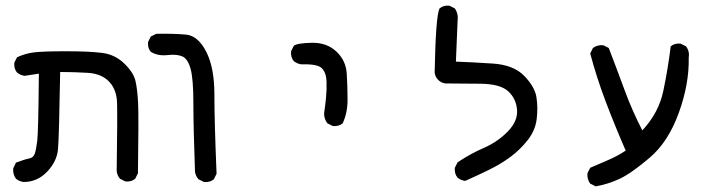

<svg xmlns="http://www.w3.org/2000/svg" viewBox="-20 -534 2540 687"><path d="M64.5 117.2Q48.8 115.2 37.1 105.5Q25.4 89.8 27.3 68.4L37.1 47.9Q68.4 36.1 84 33.2Q99.6 30.3 104.5 15.6Q109.4 1 113.3 -30.3Q117.2 -61.5 119.1 -270.5L68.4 -262.7Q52.7 -264.6 41 -274.4Q29.3 -288.1 31.2 -309.6L41 -329.1Q70.3 -342.8 102.5 -346.7Q134.8 -350.6 217.3 -350.6Q299.8 -350.6 345.7 -344.7Q391.6 -338.9 424.8 -306.6Q458 -274.4 464.8 -244.1Q471.7 -213.9 474.1 -165.5Q476.6 -117.2 473.6 85.9L463.9 105.5Q450.2 117.2 428.7 115.2L409.2 105.5Q399.4 93.8 397.5 78.1Q400.4 -117.2 398.9 -165.5Q397.5 -213.9 370.1 -242.2Q342.8 -270.5 293.9 -273.4Q245.1 -276.4 195.3 -276.4Q191.4 -43.9 187.5 0Q183.6 43.9 148.4 80.6Q113.3 117.2 64.5 117.2Z M710 117.2 690.4 107.4Q679.7 95.7 677.7 80.1Q671.9 -81.1 671.9 -166Q671.9 -251 662.1 -287.1Q652.3 -323.2 632.8 -332Q613.3 -340.8 579.1 -336.9Q544.9 -333 519.5 -348.6Q507.8 -362.3 509.8 -383.8L519.5 -403.3L539.1 -413.1Q602.5 -414.1 645.5 -410.2Q688.5 -406.2 717.8 -349.1Q747.1 -292 747.1 -196.3Q747.1 -100.6 754.9 87.9L745.1 107.4Q731.4 119.1 710 117.2Z M1170.9 -83 1151.4 -92.8Q1139.6 -108.4 1139.6 -127.9Q1143.6 -155.3 1146.5 -183.6Q1149.4 -211.9 1148.4 -242.2Q1147.5 -272.5 1132.3 -289.1Q1117.2 -305.7 1058.6 -303.7Q1043 -305.7 1031.2 -315.4Q1019.5 -329.1 1021.5 -350.6L1031.2 -370.1Q1043 -379.9 1096.2 -380.9Q1149.4 -381.8 1183.6 -349.6Q1217.8 -317.4 1220.7 -270.5Q1223.6 -223.6 1223.6 -176.8Q1223.6 -129.9 1206.1 -92.8Q1192.4 -81.1 1170.9 -83Z M1644.5 113.3Q1628.9 111.3 1617.2 101.6Q1605.5 87.9 1607.4 66.4L1617.2 46.9Q1662.1 16.6 1711.4 -4.9Q1760.7 -26.4 1796.9 -63.5Q1833 -100.6 1830.1 -140.6Q1827.1 -180.7 1798.8 -207Q1770.5 -233.4 1700.7 -234.4Q1630.9 -235.4 1574.2 -235.4Q1558.6 -237.3 1547.9 -248Q1537.1 -258.8 1535.2 -274.4Q1539.1 -476.6 1552.7 -503.9Q1566.4 -515.6 1587.9 -513.7L1607.4 -503.9Q1621.1 -484.4 1617.2 -457L1611.3 -313.5Q1668.9 -311.5 1743.2 -306.6Q1817.4 -301.8 1855.5 -262.7Q1893.6 -223.6 1899.4 -186.5Q1905.3 -149.4 1900.4 -108.4Q1895.5 -67.4 1868.2 -32.7Q1840.8 2 1806.6 27.3Q1772.5 52.7 1730.5 73.2Q1688.5 93.8 1644.5 113.3Z M2111.3 132.8 2091.8 123Q2080.1 107.4 2082 85.9L2091.8 66.4Q2123 52.7 2156.2 38.6Q2189.5 24.4 2218.8 4.9Q2179.7 -85 2147.5 -169.9Q2115.2 -254.9 2091.8 -342.8L2101.6 -362.3Q2117.2 -374 2138.7 -372.1L2158.2 -362.3Q2187.5 -286.1 2214.4 -212.9Q2241.2 -139.6 2278.3 -67.4Q2336.9 -129.9 2353.5 -209Q2370.1 -288.1 2379.9 -368.2Q2393.6 -379.9 2415 -377.9L2434.6 -368.2Q2448.2 -350.6 2444.3 -327.1Q2446.3 -233.4 2408.7 -129.9Q2371.1 -26.4 2305.2 29.8Q2239.3 85.9 2197.8 105.5Q2156.2 125 2111.3 132.8Z"/></svg>

Font: JasonHandwriting2
Style: Regular
Weight: 400
Version: Version 1.05.10